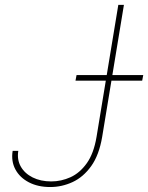

<svg xmlns="http://www.w3.org/2000/svg" viewBox="-20 -747 600 777"><path d="M458.8 -727.3H481.5L393.5 -193.2Q381 -119.3 349.1 -74.8Q317.1 -30.2 273.6 -10.1Q230.1 9.9 183.2 9.9Q133.5 9.9 96.8 -9.2Q60 -28.4 42.3 -61.4Q24.5 -94.5 31.2 -136.4H54Q48.3 -100.9 64.1 -73Q79.9 -45.1 112.2 -28.9Q144.5 -12.8 187.5 -12.8Q227.6 -12.8 265.3 -29.8Q302.9 -46.9 331.1 -86.3Q359.4 -125.7 370.7 -193.2ZM285.5 -420.5 289.8 -443.2H559.7L555.4 -420.5Z"/></svg>

Font: Inter Thin  BETA
Style: Italic
Weight: 100
Italic angle: -9.39999°
Designer: Rasmus Andersson
Foundry: rsms
Version: Version 3.011;git-f93a4a705